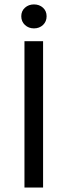

<svg xmlns="http://www.w3.org/2000/svg" viewBox="-20 -841 303 861"><path d="M89.7 0V-656.3H173.2V0ZM132.2 -713.7Q108.5 -713.7 91.9 -729Q75.4 -744.4 75.4 -768.1Q75.4 -791.6 91.9 -806.4Q108.5 -821.2 132.2 -821.2Q156.5 -821.2 172.8 -806.4Q189 -791.6 189 -768.1Q189 -744.4 172.8 -729Q156.5 -713.7 132.2 -713.7Z"/></svg>

Font: Source Sans Variable
Style: Regular
Weight: 200
Designer: Paul D. Hunt
Foundry: Adobe Systems Incorporated
Version: Version 3.006;hotconv 1.0.111;makeotfexe 2.5.65597